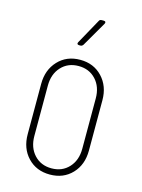

<svg xmlns="http://www.w3.org/2000/svg" viewBox="-109 -764 617 836"><g transform="rotate(15 199.0 -346.0)"><path d="M61 -137V-364Q61 -427 99.5 -468Q138 -509 199 -509Q260 -509 298.5 -468Q337 -427 337 -364V-137Q337 -73 298.5 -32.5Q260 8 199 8Q138 8 99.5 -32.5Q61 -73 61 -137ZM307 -137V-364Q307 -416 277 -448.5Q247 -481 199 -481Q151 -481 121 -448.5Q91 -416 91 -364V-137Q91 -85 121 -52.5Q151 -20 199 -20Q247 -20 277 -52.5Q307 -85 307 -137ZM170 -581 232 -693Q235 -700 244 -700H253Q259 -700 261 -696.5Q263 -693 260 -688L195 -576Q190 -569 183 -569H177Q171 -569 169 -572.5Q167 -576 170 -581Z"/></g></svg>

Font: Barlow Condensed Thin
Style: Regular
Weight: 250
Width: 3
Designer: Jeremy Tribby
Foundry: Tribby Type
Version: Version 1.408